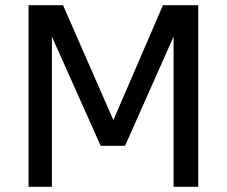

<svg xmlns="http://www.w3.org/2000/svg" viewBox="-20 -720 874 740"><path d="M649 -579 462 -158H368L180 -579V0H90V-700H223L417 -257L608 -700H744V0H649Z"/></svg>

Font: ABeeZee
Style: Regular
Weight: 400
Designer: Anja Meiners
Foundry: Anja Meiners
Version: Version 1.001